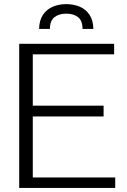

<svg xmlns="http://www.w3.org/2000/svg" viewBox="-20 -932 628 952"><path d="M75.2 0V-714.8H545.9V-662.6H142.6V-408.2H493.7V-354.5H142.6V-52.2H551.3V0ZM173.8 -788.6Q174.8 -832 193.4 -859.1Q211.9 -886.2 242.2 -898.9Q272.5 -911.6 308.6 -911.6Q344.7 -911.6 375 -898.9Q405.3 -886.2 423.6 -859.1Q441.9 -832 442.9 -788.6H389.2Q389.2 -829.1 367.2 -846.7Q345.2 -864.3 308.6 -864.3Q272 -864.3 249.8 -846.7Q227.5 -829.1 227.5 -788.6Z"/></svg>

Font: Pontano Sans Light
Style: Regular
Weight: 300
Designer: Vernon Adams
Foundry: Vernon Adams
Version: Version 2.001